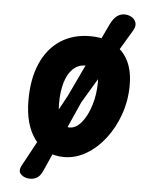

<svg xmlns="http://www.w3.org/2000/svg" viewBox="-52 -652 604 802"><g transform="rotate(5 250.0 -251.0)"><path d="M104.5 108.5Q80.5 108.5 66 94.5Q51.5 80.5 65 56L232 -251.5L378 -560Q391.5 -588 406.2 -598.8Q421 -609.5 438 -609.5Q454 -609.5 467.8 -601.5Q481.5 -593.5 486 -579Q490.5 -564.5 479 -545L289.5 -227.5L157 70Q147 92.5 133.8 100.5Q120.5 108.5 104.5 108.5ZM237.5 6Q159 6 114 -54.5Q69 -115 69 -218Q69 -308 97.5 -372.8Q126 -437.5 178.8 -472Q231.5 -506.5 303.5 -506.5Q388.5 -506.5 436.8 -457.2Q485 -408 485 -317.5Q485 -253.5 464.8 -195.2Q444.5 -137 409.8 -91.8Q375 -46.5 330.5 -20.2Q286 6 237.5 6ZM250 -119Q277 -119 300 -147Q323 -175 337.2 -220.5Q351.5 -266 351.5 -318.5Q351.5 -351 335.8 -366.8Q320 -382.5 293.5 -382.5Q264.5 -382.5 242.8 -362.8Q221 -343 209.2 -305.2Q197.5 -267.5 197.5 -214Q197.5 -170 211.8 -144.5Q226 -119 250 -119Z"/></g></svg>

Font: Edu AU VIC WA NT Hand
Style: Bold
Weight: 700
Version: Version 1.001